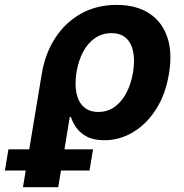

<svg xmlns="http://www.w3.org/2000/svg" viewBox="-112 -573 762 797"><path d="M-16.7 204.1 61.1 -264.8Q75.2 -350.5 117.2 -415.2Q159.3 -480 224.3 -516.4Q289.4 -552.7 372.4 -552.7Q451.4 -552.7 505.2 -518.9Q558.9 -485 581.5 -421.6Q604.2 -358.1 589.7 -268.9Q575.8 -182.1 536 -119.8Q496.2 -57.5 440.3 -24.2Q384.5 9.1 321.4 9.1Q277 9.1 248.9 -5.7Q220.7 -20.6 205 -42.8Q189.4 -64.9 182.3 -87.4H177.6L129.7 204.1ZM296.1 -108.3Q334.2 -108.3 363.7 -129.3Q393.1 -150.3 412.7 -187.6Q432.3 -224.8 440.3 -273.4Q448.2 -321.6 440.9 -358Q433.7 -394.5 411.2 -414.9Q388.8 -435.4 350.5 -435.4Q313.1 -435.4 283.4 -415.5Q253.6 -395.6 233.9 -359.4Q214.1 -323.2 205.7 -273.7Q197.6 -224.2 205.3 -186.8Q213.1 -149.5 236 -128.9Q258.9 -108.3 296.1 -108.3ZM-91.6 134.8 -77 46.8H274.3L259.6 134.8Z"/></svg>

Font: Adwaita Sans
Style: Italic
Weight: 400
Italic angle: -9.39999°
Designer: Rasmus Andersson
Foundry: rsms
Version: Version 4.001;git-9221beed3